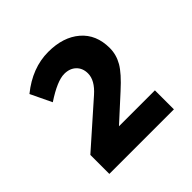

<svg xmlns="http://www.w3.org/2000/svg" viewBox="-117 -904 593 593"><g transform="rotate(-45 179.0 -608.0)"><path d="M320 -408H38V-491L177 -614Q211 -644 211 -674Q211 -697 196.5 -711Q182 -725 158 -725Q127 -725 71 -688L38 -757Q101 -808 171 -808Q236 -808 275 -774.5Q314 -741 314 -682Q314 -653 299 -627Q284 -601 243 -564L163 -491H320Z"/></g></svg>

Font: Gantari
Style: Bold
Weight: 700
Designer: Anugrah Pasau
Foundry: Lafontype
Version: Version 1.000